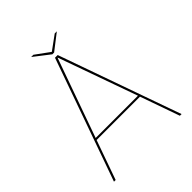

<svg xmlns="http://www.w3.org/2000/svg" viewBox="-216 -886 1005 1005"><g transform="rotate(-45 286.5 -384.0)"><path d="M35.5 0H48L125.5 -218.5H446.5L523.5 0H536L296 -677H276ZM129.5 -229.5 285.5 -667.5H286.5L442.5 -229.5ZM279 -699.5H292L380.5 -768H365L286 -710.5L207 -768H190.5Z"/></g></svg>

Font: Anybody Thin
Style: Regular
Weight: 100
Designer: Tyler Finck
Foundry: Etcetera Type Company
Version: Version 1.114;gftools[0.9.25]